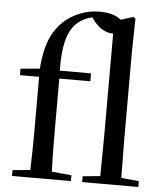

<svg xmlns="http://www.w3.org/2000/svg" viewBox="-56 -870 788 919"><g transform="rotate(5 338.0 -410.0)"><path d="M456 0H643V-28L558 -36L556 -230V-644L559 -802L549 -809L489 -790C467 -810 428 -820 386 -820C325 -820 262 -798 212 -752C165 -706 133 -645 124 -523L32 -515V-484H124V-230C124 -166 123 -101 121 -36L36 -28V0H319V-28L224 -37C222 -101 221 -166 221 -230V-484H370V-522H220C218 -639 235 -704 274 -747C296 -769 321 -782 353 -790L366 -772C397 -734 429 -721 457 -721H459V-230L457 -36L373 -28V0Z"/></g></svg>

Font: Source Han Serif CN Medium
Style: Regular
Weight: 500
Designer: Ryoko NISHIZUKA 西塚涼子 (kana & ideographs); Frank Grießhammer (Latin, Greek & Cyrillic); Wenlong ZHANG 张文龙 (bopomofo); San
Foundry: Adobe
Version: Version 2.002;hotconv 1.1.0;makeotfexe 2.6.0